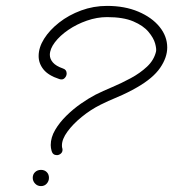

<svg xmlns="http://www.w3.org/2000/svg" viewBox="-20 -646 587 651"><path d="M173 -120Q159 -120 155 -134Q152 -145 152 -154Q152 -180 167 -205.5Q182 -231 205.5 -254Q229 -277 255 -295Q281 -313 304 -325Q328 -337 360 -350.5Q392 -364 423.5 -381Q455 -398 478.5 -420Q502 -442 509 -471Q511 -480 506 -498.5Q501 -517 483.5 -538Q466 -559 432 -573.5Q398 -588 343 -588Q309 -588 274.5 -576Q240 -564 211.5 -544.5Q183 -525 166 -502.5Q149 -480 149 -460Q149 -446 159.5 -434Q170 -422 193 -414Q206 -410 206 -397Q206 -388 199 -381Q192 -374 181 -378Q144 -390 127.5 -410.5Q111 -431 111 -456Q111 -485 129.5 -514.5Q148 -544 180.5 -569.5Q213 -595 255 -610.5Q297 -626 343 -626Q403 -626 449 -606.5Q495 -587 521 -555Q547 -523 547 -485Q547 -451 523 -416Q499 -381 445 -350Q412 -331 378.5 -317Q345 -303 321 -291Q287 -274 257 -249.5Q227 -225 208.5 -199.5Q190 -174 190 -153Q190 -147 191 -144Q192 -142 192 -138Q192 -130 186 -125Q180 -120 173 -120ZM119 -15Q107 -15 99 -23.5Q91 -32 91 -43Q91 -55 99 -62.5Q107 -70 119 -70Q131 -70 138.5 -62.5Q146 -55 146 -43Q146 -32 138.5 -23.5Q131 -15 119 -15Z"/></svg>

Font: Meow Script
Style: Regular
Weight: 400
Designer: Robert E. Leuschke
Foundry: Robert E. Leuschke
Version: Version 1.010; ttfautohint (v1.8.3)